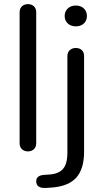

<svg xmlns="http://www.w3.org/2000/svg" viewBox="-20 -730 504 932"><path d="M75.2 -35.2V-669.9Q75.2 -689 86.7 -699.5Q98.1 -710 115.7 -710Q133.3 -710 144.5 -699.5Q155.8 -689 155.8 -669.9V-35.2Q155.8 -16.1 144.3 -5.6Q132.8 4.9 115.5 4.9Q98.1 4.9 86.7 -5.6Q75.2 -16.1 75.2 -35.2ZM155.8 149.9Q155.8 123 190.9 119.1L219.2 117.2Q264.2 114.3 285.6 90.1Q307.1 65.9 307.1 11.2V-457Q307.1 -476.1 318.6 -486.6Q330.1 -497.1 348.1 -497.1Q366.2 -497.1 377.2 -486.6Q388.2 -476.1 388.2 -457V5.9Q388.2 89.8 350.6 131.8Q313 173.8 233.9 180.2L206.1 182.1Q155.8 186 155.8 149.9ZM309.1 -616Q293.9 -629.9 293.9 -652.3Q293.9 -674.8 309.1 -689Q324.2 -703.1 348.1 -703.1Q372.1 -703.1 387 -689Q401.9 -674.8 401.9 -652.3Q401.9 -629.9 387 -616Q372.1 -602.1 348.1 -602.1Q324.2 -602.1 309.1 -616Z"/></svg>

Font: Nunito-Regular
Style: Regular
Weight: 400
Designer: Vernon Adams
Foundry: newtypography
Version: Version 3.000